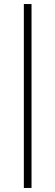

<svg xmlns="http://www.w3.org/2000/svg" viewBox="-20 -740 271 950"><path d="M98 190H136V-720H98Z"/></svg>

Font: Fixel Display ExtraLight
Style: Italic
Weight: 200
Italic angle: -10°
Designer: AlfaBravo + MacPaw
Foundry: Kyrylo Tkachov, Marchela Mozhyna, Serhii Makarenko, Maria Weinstein, Zakhar Kryvoshyya
Version: Version 1.210;Glyphs 3.2 (3217)